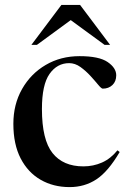

<svg xmlns="http://www.w3.org/2000/svg" viewBox="-20 -752 524 783"><path d="M304.5 -523Q384 -523 419 -499Q454 -475 454 -445Q454 -420 438.5 -405.2Q423 -390.5 399 -390.5Q393.5 -390.5 380.5 -406.2Q367.5 -422 348.8 -442.5Q330 -463 308 -478.8Q286 -494.5 262 -494.5Q213 -494.5 182 -450.5Q151 -406.5 151 -307.5Q151 -182 194.2 -127.8Q237.5 -73.5 320 -73.5Q360.5 -73.5 396 -89.2Q431.5 -105 459 -139L468 -132Q421 -52 373 -20.5Q325 11 264 11Q197.5 11 145.8 -18.8Q94 -48.5 64.2 -106Q34.5 -163.5 34.5 -247Q34.5 -326.5 70 -389Q105.5 -451.5 166.5 -487.2Q227.5 -523 304.5 -523ZM108 -569 230.5 -732H306.5L429 -569H406.5L268.5 -670L130.5 -569Z"/></svg>

Font: Newsreader 72pt Medium
Style: Regular
Weight: 500
Designer: Hugues Gentile
Foundry: Production Type
Version: Version 1.003; ttfautohint (v1.8.3)